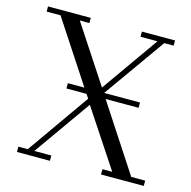

<svg xmlns="http://www.w3.org/2000/svg" viewBox="-103 -805 904 907"><g transform="rotate(15 348.5 -351.0)"><path d="M22 -676.8V-702.1H231V-676.8H184.1L367.2 -397.9L564 -676.8H481V-702.1H643.1V-676.8H597.2L383.8 -376H559.1V-350.1H397.9L609.9 -25.9H678.2V0H469.2V-25.9H517.1L333 -304.2L136.2 -25.9H219.2V0H58.1V-25.9H104L317.9 -330.1L304.2 -350.1H206.1V-376H287.1L89.8 -676.8Z"/></g></svg>

Font: Dehuti Alt
Style: Book
Weight: 400
Version: Version 1.2